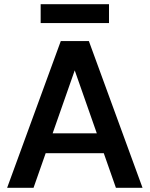

<svg xmlns="http://www.w3.org/2000/svg" viewBox="-20 -896 714 916"><path d="M14 0 270 -700H404L660 0H533L311 -633H362L140 0ZM132 -165 165 -260H509L542 -165ZM174 -786V-876H500V-786Z"/></svg>

Font: Host Grotesk SemiBold
Style: Regular
Weight: 600
Designer: Doukan Karapınar
Foundry: Element Type
Version: Version 1.003